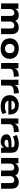

<svg xmlns="http://www.w3.org/2000/svg" viewBox="2446 -2994 559 5490"><g transform="rotate(90 2725.0 -248.5)"><path d="M76 0V-496H229V-397H224Q243 -431 270 -455.5Q297 -480 332.5 -493Q368 -506 411 -506Q474 -506 517.5 -479.5Q561 -453 579 -399H574Q599 -448 648 -477Q697 -506 764 -506Q827 -506 869.5 -482.5Q912 -459 934 -409Q956 -359 956 -280V0H794V-275Q794 -330 774 -354Q754 -378 711 -378Q676 -378 650 -362.5Q624 -347 610 -320.5Q596 -294 596 -260V0H435V-275Q435 -330 414 -354Q393 -378 352 -378Q317 -378 291.5 -362Q266 -346 252 -319.5Q238 -293 238 -260V0Z M1369 11Q1277 11 1211.5 -21.5Q1146 -54 1110.5 -112.5Q1075 -171 1075 -248Q1075 -326 1110.5 -384Q1146 -442 1211.5 -474Q1277 -506 1368 -506Q1460 -506 1525.5 -474Q1591 -442 1626.5 -384Q1662 -326 1662 -248Q1662 -171 1626.5 -112.5Q1591 -54 1525.5 -21.5Q1460 11 1369 11ZM1368 -113Q1431 -113 1465 -149Q1499 -185 1499 -249Q1499 -313 1465 -348Q1431 -383 1368 -383Q1306 -383 1271.5 -348Q1237 -313 1237 -249Q1237 -185 1272 -149Q1307 -113 1368 -113Z M1781 0V-496H1933V-371H1927Q1944 -431 1990 -465Q2036 -499 2108 -504L2164 -508L2176 -367L2078 -358Q2011 -352 1978.5 -322.5Q1946 -293 1946 -243V0Z M2260 0V-496H2412V-371H2406Q2423 -431 2469 -465Q2515 -499 2587 -504L2643 -508L2655 -367L2557 -358Q2490 -352 2457.5 -322.5Q2425 -293 2425 -243V0Z M3019 11Q2919 11 2847.5 -20.5Q2776 -52 2738.5 -110Q2701 -168 2701 -247Q2701 -323 2737 -381Q2773 -439 2838 -472.5Q2903 -506 2989 -506Q3069 -506 3128.5 -475.5Q3188 -445 3221 -387.5Q3254 -330 3254 -250V-209H2833V-297H3135L3118 -280Q3117 -339 3085 -369Q3053 -399 2993 -399Q2949 -399 2918.5 -383Q2888 -367 2871.5 -337Q2855 -307 2855 -264V-253Q2855 -204 2872.5 -172.5Q2890 -141 2928 -125.5Q2966 -110 3027 -110Q3076 -110 3121.5 -120.5Q3167 -131 3200 -153L3242 -47Q3203 -19 3143 -4Q3083 11 3019 11Z M3366 0V-496H3518V-371H3512Q3529 -431 3575 -465Q3621 -499 3693 -504L3749 -508L3761 -367L3663 -358Q3596 -352 3563.5 -322.5Q3531 -293 3531 -243V0Z M4028 11Q3967 11 3919 -10.5Q3871 -32 3844.5 -68.5Q3818 -105 3818 -152Q3818 -202 3848.5 -234Q3879 -266 3947 -282Q4015 -298 4129 -298H4211V-213H4134Q4090 -213 4059.5 -210Q4029 -207 4010.5 -200.5Q3992 -194 3984 -183.5Q3976 -173 3976 -157Q3976 -131 3998.5 -115Q4021 -99 4063 -99Q4099 -99 4128 -112.5Q4157 -126 4174.5 -150.5Q4192 -175 4192 -206V-311Q4192 -352 4164.5 -369.5Q4137 -387 4078 -387Q4030 -387 3980.5 -375Q3931 -363 3882 -338L3840 -446Q3874 -465 3915.5 -478.5Q3957 -492 4002.5 -499Q4048 -506 4092 -506Q4176 -506 4233 -483Q4290 -460 4319 -412Q4348 -364 4348 -288V0H4203V-102H4207Q4195 -67 4170.5 -42Q4146 -17 4111 -3Q4076 11 4028 11Z M4496 0V-496H4649V-397H4644Q4663 -431 4690 -455.5Q4717 -480 4752.5 -493Q4788 -506 4831 -506Q4894 -506 4937.5 -479.5Q4981 -453 4999 -399H4994Q5019 -448 5068 -477Q5117 -506 5184 -506Q5247 -506 5289.5 -482.5Q5332 -459 5354 -409Q5376 -359 5376 -280V0H5214V-275Q5214 -330 5194 -354Q5174 -378 5131 -378Q5096 -378 5070 -362.5Q5044 -347 5030 -320.5Q5016 -294 5016 -260V0H4855V-275Q4855 -330 4834 -354Q4813 -378 4772 -378Q4737 -378 4711.5 -362Q4686 -346 4672 -319.5Q4658 -293 4658 -260V0Z"/></g></svg>

Font: Nunito Sans 10pt SemiExpanded ExtraBold
Style: Regular
Weight: 800
Width: 6
Designer: Vernon Adams
Foundry: Vernon Adams
Version: Version 3.101;gftools[0.9.27]